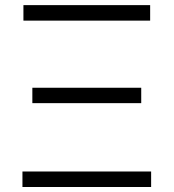

<svg xmlns="http://www.w3.org/2000/svg" viewBox="-20 -748 694 768"><path d="M69.8 0V-62H584.5V0ZM73.7 -665.5V-727.5H580.6V-665.5ZM109.4 -335.4V-397H544.9V-335.4Z"/></svg>

Font: Inter Light
Style: Regular
Weight: 300
Designer: Rasmus Andersson
Foundry: rsms
Version: Version 4.000;git-a52131595